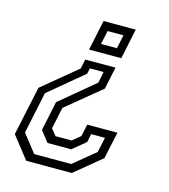

<svg xmlns="http://www.w3.org/2000/svg" viewBox="-106 -784 761 867"><g transform="rotate(15 275.0 -350.0)"><path d="M377.5 -510.5 355.5 -406.5 193 -273 171.5 -172 196 -141.5H271L308.5 -172L321 -229H462L435 -103L310 0H97L16 -103L65 -332.5L227 -466.5L236 -510.5ZM331 -477.5H266.5L261 -451L99.5 -316.5L58.5 -122L124 -38.5H297L398.5 -122L413.5 -192H349L341 -153L279.5 -102.5H169L129.5 -153L158.5 -290.5L320 -425ZM421.5 -700 391.5 -558.5H241L271 -700ZM374.5 -661H300.5L286.5 -597H361Z"/></g></svg>

Font: Tourney Condensed Regular
Style: Italic
Weight: 400
Width: 3
Italic angle: -12°
Designer: Tyler Finck
Foundry: Etcetera Type Co
Version: Version 1.010; ttfautohint (v1.8.3)